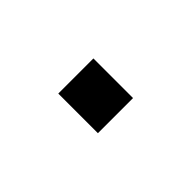

<svg xmlns="http://www.w3.org/2000/svg" viewBox="-17 -455 368 368"><g transform="rotate(-45 166.5 -271.5)"><path d="M118.7 -217.8V-325.2H213.9V-217.8Z"/></g></svg>

Font: TypoPRO Liberation Sans
Style: Regular
Weight: 400
Designer: Steve Matteson
Foundry: Ascender Corporation
Version: Version 2.00.1